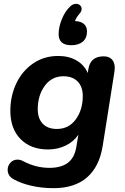

<svg xmlns="http://www.w3.org/2000/svg" viewBox="-20 -792 651 1002"><path d="M52 144Q20 127 20 94Q20 73 34.5 57Q49 41 71 41Q85 41 99 48Q166 84 238 84Q298 84 333 58.5Q368 33 378 -23L389 -89Q364 -52 322 -32Q280 -12 231 -12Q141 -12 87.5 -66Q34 -120 34 -214Q34 -291 65 -356.5Q96 -422 153 -461Q210 -500 284 -500Q338 -500 378.5 -477Q419 -454 438 -411L441 -430Q451 -498 521 -498Q549 -498 564 -482Q579 -466 579 -437Q579 -430 577 -416L516 -31Q499 77 434.5 133.5Q370 190 259 190Q200 190 146 178Q92 166 52 144ZM412 -291Q412 -339 385.5 -366.5Q359 -394 311 -394Q250 -394 213.5 -344Q177 -294 177 -222Q177 -174 203 -146.5Q229 -119 277 -119Q339 -119 375.5 -169Q412 -219 412 -291ZM286 -614Q286 -651 303 -692.5Q320 -734 347 -759Q361 -772 377 -772Q389 -772 397.5 -764.5Q406 -757 406 -746Q406 -732 393 -718Q379 -702 371 -682Q402 -681 418 -667Q434 -653 434 -628Q434 -593 412 -574.5Q390 -556 352 -556Q286 -556 286 -614Z"/></svg>

Font: SN Pro Bold
Style: Bold Italic
Weight: 700
Italic angle: -9°
Designer: Tobias Whetton
Foundry: Supernotes
Version: Version 1.003